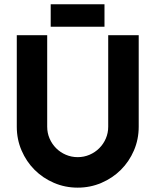

<svg xmlns="http://www.w3.org/2000/svg" viewBox="-20 -862 714 882"><path d="M617.2 -279.8Q617.2 -221.7 595.2 -170.7Q573.2 -119.6 535.2 -81.8Q497.1 -43.9 446 -22Q395 0 336.9 0Q278.8 0 227.8 -22Q176.8 -43.9 138.9 -81.8Q101.1 -119.6 79.1 -170.7Q57.1 -221.7 57.1 -279.8V-700.2H196.8V-279.8Q196.8 -251 207.8 -225.6Q218.8 -200.2 237.8 -181.2Q256.8 -162.1 282.5 -151.1Q308.1 -140.1 336.9 -140.1Q365.7 -140.1 391.4 -151.1Q417 -162.1 436 -181.2Q455.1 -200.2 466.1 -225.6Q477.1 -251 477.1 -279.8V-700.2H617.2ZM212.9 -739.3V-842.3H460V-739.3Z"/></svg>

Font: Righteous
Style: Regular
Weight: 400
Version: Version 1.000